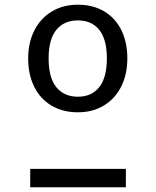

<svg xmlns="http://www.w3.org/2000/svg" viewBox="-20 -788 655 808"><path d="M515.9 -542.1Q515.9 -475.4 490.3 -424.1Q464.6 -372.8 417.4 -344.1Q370.3 -315.4 307.7 -315.4Q244.6 -315.4 197.2 -343.3Q149.7 -371.3 124.1 -422.8Q98.5 -474.4 98.5 -542.1Q98.5 -608.2 124.4 -659.5Q150.3 -710.8 197.7 -739.5Q245.1 -768.2 307.7 -768.2Q370.8 -768.2 417.9 -740.5Q465.1 -712.8 490.5 -661.5Q515.9 -610.3 515.9 -542.1ZM184.6 -542.1Q184.6 -461.5 216.9 -421.3Q249.2 -381 307.7 -381Q365.6 -381 397.7 -421.3Q429.7 -461.5 429.7 -542.1Q429.7 -622.6 397.7 -662.3Q365.6 -702.1 307.7 -702.1Q249.2 -702.1 216.9 -662.1Q184.6 -622.1 184.6 -542.1ZM107.2 -77.4H509.7V0H107.2Z"/></svg>

Font: Fira Code Fixed
Style: Regular
Weight: 400
Monospace: yes
Designer: Carrois Corporate, Edenspiekermann AG, Nikita Prokopov
Foundry: Carrois Corporate, Edenspiekermann AG, Nikita Prokopov
Version: Version 5.002